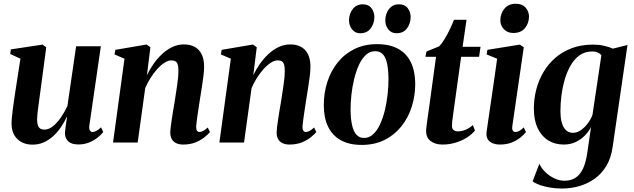

<svg xmlns="http://www.w3.org/2000/svg" viewBox="-20 -778 3458 1048"><path d="M157.5 11.5Q124 11.5 98.5 -1.8Q73 -15 58.2 -40.2Q43.5 -65.5 43 -101Q43 -116.5 45 -138.2Q47 -160 50.2 -184.5Q53.5 -209 57 -232.2Q60.5 -255.5 63 -274L91.5 -457.5L35.5 -483.5L39.5 -508.5L212 -534.5L232.5 -520L201 -284Q198.5 -264 195.2 -240.8Q192 -217.5 189 -195Q186 -172.5 184.2 -154.5Q182.5 -136.5 182.5 -127Q182.5 -107.5 186.5 -95Q190.5 -82.5 199.2 -76.5Q208 -70.5 223 -70.5Q246 -70.5 269.2 -89.2Q292.5 -108 313 -137.8Q333.5 -167.5 348 -199.5L395.5 -525.5H530.5L467.5 -91.5Q465.5 -74 470.8 -65.8Q476 -57.5 485.5 -57.5Q494.5 -57.5 506 -63.5Q517.5 -69.5 531.5 -83L543.5 -57.5Q533 -43 513.2 -27.2Q493.5 -11.5 466.8 -0.5Q440 10.5 408.5 10.5Q370.5 10.5 353 -6Q335.5 -22.5 334.5 -49Q334.5 -53 335.5 -63.2Q336.5 -73.5 338.2 -86.8Q340 -100 342.2 -114Q344.5 -128 346 -139.5L344.5 -140Q331 -111 312.8 -84Q294.5 -57 271 -35.5Q247.5 -14 219.2 -1.2Q191 11.5 157.5 11.5Z M782 -367.5Q797 -399 817.8 -428.8Q838.5 -458.5 864.5 -482.8Q890.5 -507 920.2 -521.2Q950 -535.5 983.5 -535.5Q1037 -535.5 1065.5 -504.2Q1094 -473 1094 -414.5Q1094 -392 1090.5 -363.2Q1087 -334.5 1082 -303.5Q1077 -272.5 1072.5 -243.5Q1068.5 -216.5 1063.8 -187Q1059 -157.5 1055.5 -131Q1052 -104.5 1050.5 -87Q1050.5 -70 1055.8 -63.8Q1061 -57.5 1068.5 -57.5Q1077 -57.5 1088.2 -63Q1099.5 -68.5 1114 -82L1126 -57Q1116.5 -45.5 1097 -29.5Q1077.5 -13.5 1048 -1.2Q1018.5 11 979 11Q957 11 941.2 3.2Q925.5 -4.5 917.5 -19Q909.5 -33.5 909.5 -54.5Q909.5 -65 911.8 -83.8Q914 -102.5 917.5 -126Q921 -149.5 925 -174Q929 -198.5 933 -220.5Q936.5 -244 940.2 -268Q944 -292 947.2 -314.5Q950.5 -337 952.2 -356.5Q954 -376 954 -390Q954 -411.5 950.5 -424.2Q947 -437 938.5 -442.8Q930 -448.5 915.5 -448.5Q898 -448.5 877.8 -435.5Q857.5 -422.5 838 -400.8Q818.5 -379 801.2 -351.8Q784 -324.5 772.5 -296.5L731.5 0H597L659.5 -457.5L605 -481L609.5 -506L780 -535L801 -520Z M1362.5 -367.5Q1377.5 -399 1398.2 -428.8Q1419 -458.5 1445 -482.8Q1471 -507 1500.8 -521.2Q1530.5 -535.5 1564 -535.5Q1617.5 -535.5 1646 -504.2Q1674.5 -473 1674.5 -414.5Q1674.5 -392 1671 -363.2Q1667.5 -334.5 1662.5 -303.5Q1657.5 -272.5 1653 -243.5Q1649 -216.5 1644.2 -187Q1639.5 -157.5 1636 -131Q1632.5 -104.5 1631 -87Q1631 -70 1636.2 -63.8Q1641.5 -57.5 1649 -57.5Q1657.5 -57.5 1668.8 -63Q1680 -68.5 1694.5 -82L1706.5 -57Q1697 -45.5 1677.5 -29.5Q1658 -13.5 1628.5 -1.2Q1599 11 1559.5 11Q1537.5 11 1521.8 3.2Q1506 -4.5 1498 -19Q1490 -33.5 1490 -54.5Q1490 -65 1492.2 -83.8Q1494.5 -102.5 1498 -126Q1501.5 -149.5 1505.5 -174Q1509.5 -198.5 1513.5 -220.5Q1517 -244 1520.8 -268Q1524.5 -292 1527.8 -314.5Q1531 -337 1532.8 -356.5Q1534.5 -376 1534.5 -390Q1534.5 -411.5 1531 -424.2Q1527.5 -437 1519 -442.8Q1510.5 -448.5 1496 -448.5Q1478.5 -448.5 1458.2 -435.5Q1438 -422.5 1418.5 -400.8Q1399 -379 1381.8 -351.8Q1364.5 -324.5 1353 -296.5L1312 0H1177.5L1240 -457.5L1185.5 -481L1190 -506L1360.5 -535L1381.5 -520Z M2037.5 -537Q2108 -537 2154 -511.2Q2200 -485.5 2223 -437.2Q2246 -389 2246.5 -321Q2246.5 -255 2227.2 -194.8Q2208 -134.5 2170.5 -87.8Q2133 -41 2078.8 -14Q2024.5 13 1955 13Q1885.5 13 1839.5 -13Q1793.5 -39 1770.5 -87.2Q1747.5 -135.5 1747.5 -201.5Q1747 -269.5 1766.5 -330.2Q1786 -391 1823.5 -437.5Q1861 -484 1915 -510.5Q1969 -537 2037.5 -537ZM2027.5 -498.5Q1999 -498.5 1977 -478.2Q1955 -458 1939.2 -423.5Q1923.5 -389 1913.2 -347Q1903 -305 1898.2 -261Q1893.5 -217 1893.5 -177.5Q1894 -129 1901.8 -94.8Q1909.5 -60.5 1925.5 -42.8Q1941.5 -25 1967 -25Q1995.5 -25 2017.5 -45.8Q2039.5 -66.5 2055.2 -101Q2071 -135.5 2081 -177.5Q2091 -219.5 2095.8 -263.5Q2100.5 -307.5 2100.5 -347Q2100 -395 2093.2 -429Q2086.5 -463 2070.8 -480.8Q2055 -498.5 2027.5 -498.5ZM1946 -596.5Q1918 -596.5 1901.5 -617.8Q1885 -639 1885 -667.5Q1885.5 -703 1905.5 -728.8Q1925.5 -754.5 1959.5 -754.5Q1992 -754.5 2007.8 -733Q2023.5 -711.5 2023.5 -685Q2023 -649 2003.2 -622.8Q1983.5 -596.5 1946 -596.5ZM2144 -596.5Q2116 -596.5 2099.5 -617.8Q2083 -639 2083 -667.5Q2083.5 -703 2103.5 -728.8Q2123.5 -754.5 2158 -754.5Q2190 -754.5 2205.8 -733Q2221.5 -711.5 2221.5 -685Q2221 -649 2201.2 -622.8Q2181.5 -596.5 2144 -596.5Z M2457.5 -183.5Q2454.5 -161 2452 -143.5Q2449.5 -126 2448.2 -113Q2447 -100 2447 -90.5Q2447 -75.5 2456 -68.2Q2465 -61 2479 -61Q2501.5 -61 2523 -70.5Q2544.5 -80 2561 -95.5L2572.5 -65.5Q2554.5 -43.5 2526.8 -26.2Q2499 -9 2465.5 1Q2432 11 2395 11Q2354.5 11 2329.2 -9Q2304 -29 2306 -69.5Q2306.5 -74.5 2307.5 -83.5Q2308.5 -92.5 2310.2 -106.2Q2312 -120 2314.8 -139.8Q2317.5 -159.5 2321.5 -186.5L2360 -468H2302L2308 -497L2377 -525Q2391 -539 2406.5 -564.5Q2422 -590 2435.8 -618.8Q2449.5 -647.5 2458 -670H2526.5L2505 -522.5H2603L2595 -468H2497Z M2708.5 11Q2686.5 11 2668.8 3.8Q2651 -3.5 2642 -18.5Q2633 -33.5 2636 -57Q2637.5 -69 2641.5 -97.2Q2645.5 -125.5 2651.5 -165.8Q2657.5 -206 2664.5 -254Q2671.5 -302 2679 -354Q2686.5 -406 2693.5 -457.5L2636 -481L2640.5 -506L2817.5 -534.5L2839 -520L2776.5 -90.5Q2774 -72.5 2779 -65Q2784 -57.5 2793 -57.5Q2804 -57.5 2814.2 -63Q2824.5 -68.5 2839 -82.5L2851 -57Q2840.5 -43.5 2821 -27.5Q2801.5 -11.5 2773.2 -0.2Q2745 11 2708.5 11ZM2781.5 -598Q2749.5 -598 2730 -619.2Q2710.5 -640.5 2711 -668.5Q2712 -706 2734.2 -731.8Q2756.5 -757.5 2795 -757.5Q2831 -757.5 2849.2 -736Q2867.5 -714.5 2867.5 -687.5Q2867 -650.5 2845.2 -624.2Q2823.5 -598 2781.5 -598Z M3324 24Q3315.5 84.5 3289.5 127.8Q3263.5 171 3225.2 198Q3187 225 3141.5 238Q3096 251 3048 251Q3014 251 2983.5 246Q2953 241 2928.5 232.5Q2904 224 2887 212L2924 116Q2935 140.5 2957 161.8Q2979 183 3006.5 195.8Q3034 208.5 3061.5 208.5Q3096 208.5 3121 192.5Q3146 176.5 3161.8 143.5Q3177.5 110.5 3185 59.5L3206 -84Q3193 -59.5 3172 -38Q3151 -16.5 3122.2 -2.8Q3093.5 11 3057 11Q3009 11 2972.2 -11.8Q2935.5 -34.5 2914.8 -78.2Q2894 -122 2894 -185Q2894 -238.5 2907.2 -289.8Q2920.5 -341 2946.8 -385.2Q2973 -429.5 3012 -463Q3051 -496.5 3102.2 -515.5Q3153.5 -534.5 3217.5 -534.5Q3249.5 -534.5 3277 -528.2Q3304.5 -522 3325.5 -512.5L3405 -532.5ZM3262.5 -476.5Q3256 -485 3243.5 -491Q3231 -497 3211.5 -497Q3172.5 -497 3143.5 -476.2Q3114.5 -455.5 3094.5 -420.5Q3074.5 -385.5 3062.2 -342.8Q3050 -300 3044.5 -255.8Q3039 -211.5 3039 -172.5Q3039 -140 3044.2 -117.2Q3049.5 -94.5 3058.8 -80.2Q3068 -66 3080.5 -59.5Q3093 -53 3107.5 -53Q3129.5 -53 3150.5 -67.5Q3171.5 -82 3188.5 -104.8Q3205.5 -127.5 3214 -151.5Z"/></svg>

Font: Merriweather 96pt
Style: Bold Italic
Weight: 700
Italic angle: -7.8°
Version: Version 2.101